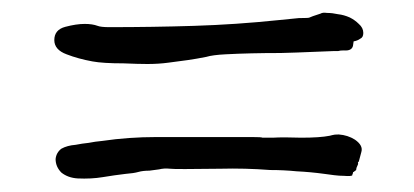

<svg xmlns="http://www.w3.org/2000/svg" viewBox="-20 -387 640 297"><path d="M442 -359Q459 -359 459 -360Q462 -361 464 -362Q467 -363 473 -365L476 -366Q479 -368 486 -367Q494 -367 503 -365Q512 -364 521 -360Q529 -356 535 -350Q542 -344 542 -336Q542 -329 537 -327Q533 -324 527 -323L526 -316Q524 -308 512 -309Q506 -309 503 -308H496Q423 -305 414 -305Q367 -305 329 -303Q309 -302 299 -299Q284 -296 270 -294Q256 -292 240 -290Q225 -288 208 -288Q194 -288 171 -289Q139 -289 123 -292Q101 -296 83 -303Q64 -310 64 -325Q64 -341 81 -345.5Q98 -350 111 -350Q123 -350 131 -347Q136 -345 149 -345Q216 -345 280 -347Q345 -349 412 -356ZM211 -123Q201 -123 194 -121Q187 -119 174 -118Q157 -116 139 -113Q121 -110 100 -111Q85 -112 75 -120Q66 -129 66 -141Q67 -151 75 -157Q84 -162 97 -163Q107 -165 117 -166Q127 -168 138 -169Q179 -175 222 -175Q264 -175 304 -175H370Q385 -175 386 -174Q393 -174 402 -174Q418 -175 446 -174Q475 -174 490 -177L494 -178Q497 -179 504 -179Q518 -178 529 -171Q542 -162 539 -152Q535 -137 535 -137Q533 -136 534 -134Q534 -133 533 -131Q531 -127 531 -125V-124L527 -121Q526 -121 526 -120V-119Q525 -118 525 -116Q524 -114 512 -115Q505 -115 497 -116Q489 -117 482 -118Q460 -121 439 -122Q419 -124 398 -124Q359 -127 321 -126Q250 -125 243 -126Q234 -127 226 -125Q219 -124 211 -123Z"/></svg>

Font: ToneOZ-Tsuipita-TC
Style: Tsuipita-TC
Weight: 400
Designer: :Jeffrey Xuan (Chih-Lin Hsuan)  :
Foundry: jeffreyx@gmail.com, cjkFonts.io
Version: Version 0.24071